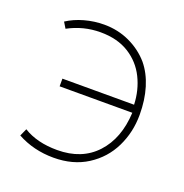

<svg xmlns="http://www.w3.org/2000/svg" viewBox="-101 -579 676 705"><g transform="rotate(20 237.5 -226.5)"><path d="M393 -249Q391 -305 367.5 -352.5Q344 -400 298.5 -428.5Q253 -457 187 -457Q120 -457 61 -425L47 -448Q76 -467 113.5 -477.5Q151 -488 190 -488Q244 -488 290 -466.5Q336 -445 368 -408Q396 -374 410.5 -326.5Q425 -279 425 -221Q425 -153 396.5 -94.5Q368 -36 312.5 -0.5Q257 35 181 35Q103 35 39 0L52 -29Q105 4 184 4Q280 4 336 -56.5Q392 -117 397 -219H113V-249Z"/></g></svg>

Font: LINE Seed Sans KR Thin
Style: Regular
Weight: 250
Designer: LINE BX Design & Sandoll Inc & Dalton Maag Ltd
Foundry: Sandoll Inc.
Version: Version 1.000